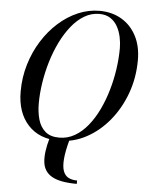

<svg xmlns="http://www.w3.org/2000/svg" viewBox="-64 -811 844 1112"><g transform="rotate(5 357.5 -255.0)"><path d="M300 10Q185 10 119.8 -61.5Q54.5 -133 54.5 -255Q54.5 -337 77 -412Q99.5 -487 139.2 -550.5Q179 -614 231.5 -661Q284 -708 344.8 -734Q405.5 -760 469.5 -760Q541 -760 596.5 -727.8Q652 -695.5 683.5 -636Q715 -576.5 715 -495Q715 -392.5 681.8 -301.2Q648.5 -210 590.8 -140Q533 -70 458.2 -30Q383.5 10 300 10ZM425 250Q328.5 250 281 223.5Q233.5 197 226.8 141.8Q220 86.5 245 0Q272.5 4.5 302.5 4.5Q332.5 4.5 360.5 0Q342 68 338.5 112.8Q335 157.5 344.5 183.2Q354 209 374.8 219.8Q395.5 230.5 425 230.5ZM300 -8Q348.5 -8 390 -32Q431.5 -56 465.5 -98Q499.5 -140 525.5 -194.2Q551.5 -248.5 569.2 -309.8Q587 -371 596 -433.8Q605 -496.5 605 -554.5Q605 -585.5 598.2 -618.2Q591.5 -651 576.2 -679Q561 -707 534.8 -724.5Q508.5 -742 469.5 -742Q423.5 -742 383 -718Q342.5 -694 308.8 -652Q275 -610 248.2 -555.8Q221.5 -501.5 203 -440.2Q184.5 -379 174.8 -316.2Q165 -253.5 165 -195.5Q165 -144.5 177 -102Q189 -59.5 218.5 -33.8Q248 -8 300 -8Z"/></g></svg>

Font: Bodoni Moda SC 11pt
Style: Italic
Weight: 400
Italic angle: -13°
Version: Version 2.005